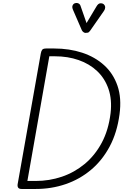

<svg xmlns="http://www.w3.org/2000/svg" viewBox="-20 -1249 815 1269"><path d="M123 0Q106.5 0 100.5 -8.2Q94.5 -16.5 96.5 -31L249.5 -895Q252.5 -912 259 -920.2Q265.5 -928.5 285.5 -928.5H338Q438 -928.5 522.8 -900.8Q607.5 -873 668 -818.2Q728.5 -763.5 756.5 -682.2Q784.5 -601 770 -493.5Q754 -373 705 -281Q656 -189 581.5 -126.5Q507 -64 413.8 -32Q320.5 0 216.5 0ZM161 -53H216.5Q306 -53 388.8 -81Q471.5 -109 539.5 -165.2Q607.5 -221.5 652.5 -305.5Q697.5 -389.5 711 -502Q721 -591.5 697 -661.2Q673 -731 622.2 -779Q571.5 -827 499.8 -852Q428 -877 343 -877H306ZM544 -1031.5Q539.5 -1031.5 532.2 -1036.2Q525 -1041 521 -1049L464 -1180.5Q454.5 -1201 459.8 -1212.8Q465 -1224.5 475 -1227.5Q488.5 -1231.5 499 -1226.2Q509.5 -1221 513 -1208L552 -1096.5L618 -1207Q629.5 -1226.5 643.2 -1227.2Q657 -1228 665.5 -1221Q675.5 -1211.5 675.2 -1200Q675 -1188.5 667.5 -1177.5L576.5 -1047Q568 -1034.5 559.8 -1033Q551.5 -1031.5 544 -1031.5Z"/></svg>

Font: Edu AU VIC WA NT Hand
Style: Regular
Weight: 400
Designer: Tina and Corey Anderson, Eben Sorkin, Mirko Velimirovic
Foundry: Google for Education
Version: Version 1.001